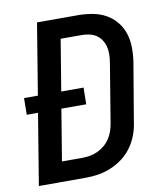

<svg xmlns="http://www.w3.org/2000/svg" viewBox="-82 -805 765 874"><g transform="rotate(-10 300.0 -367.5)"><path d="M27 0 81 -329H29L30 -406H94L148 -735H338Q371 -735 404 -729Q437 -723 464.5 -708Q492 -693 512.5 -668.5Q533 -644 543 -613.5Q553 -583 553.5 -549.5Q554 -516 549 -482L503 -209Q499 -180 488 -151Q477 -122 458.5 -96.5Q440 -71 414.5 -52Q389 -33 360 -21Q331 -9 301.5 -4.5Q272 0 243 0ZM243 -92Q261 -92 279 -95Q297 -98 314.5 -106Q332 -114 347 -126.5Q362 -139 372.5 -155Q383 -171 389 -188.5Q395 -206 398 -224L443 -497Q446 -515 446.5 -533.5Q447 -552 443 -569Q439 -586 429.5 -601Q420 -616 406 -625.5Q392 -635 374 -639Q356 -643 338 -643H241L202 -406H305L304 -329H189L150 -92Z"/></g></svg>

Font: Iosevka Semibold Extended
Style: Italic
Weight: 600
Width: 7
Italic angle: -9°
Monospace: yes
Designer: Belleve Invis
Foundry: Belleve Invis
Version: Version 32.5.0; ttfautohint (v1.8.4)